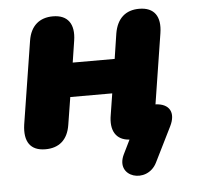

<svg xmlns="http://www.w3.org/2000/svg" viewBox="-48 -550 763 743"><g transform="rotate(-5 333.0 -179.0)"><path d="M532 98 599 -37C625 -89 604 -125 550 -127L593 -400C603 -464 578 -501 519 -501C467 -501 433 -472 423 -414L408 -316H245L258 -400C268 -464 242 -501 184 -501C132 -501 97 -472 88 -415L37 -93C28 -28 52 9 111 9C163 9 198 -19 207 -78L224 -184H387L374 -102C363 -41 386 -3 438 0L411 55C369 142 492 178 532 98Z"/></g></svg>

Font: SN Pro Heavy
Style: Italic
Weight: 800
Italic angle: -9°
Designer: Tobias Whetton
Foundry: Supernotes
Version: Version 1.001;Glyphs 3.2 (3249)